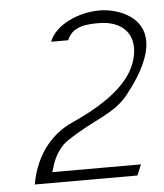

<svg xmlns="http://www.w3.org/2000/svg" viewBox="-45 -616 549 641"><g transform="rotate(-5 229.5 -295.0)"><path d="M46 -15H390L405 -51H108L113 -67C113 -69 128 -124 168 -151C264 -216 329 -225 378 -287C493 -432 466 -508 413 -545C384 -565 345 -575 312 -575C239 -575 162 -539 142 -485H199C218 -533 271 -533 306 -533C379 -533 426 -492 414 -419C401 -340 327 -272 188 -210C126 -182 65 -122 46 -15Z"/></g></svg>

Font: Charger Sport
Style: HLObl
Weight: 100
Designer: Jasper
Foundry: Cannot Into Space Fonts
Version: Version 1.1